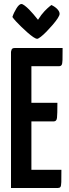

<svg xmlns="http://www.w3.org/2000/svg" viewBox="-20 -940 346 960"><path d="M35 0V-681Q35 -681 37.5 -690.5Q40 -700 54 -700H293Q293 -659 292.5 -640Q292 -621 288 -615Q284 -609 275 -609H137V-91H287Q287 -49 286.5 -29.5Q286 -10 282 -5Q278 0 269 0ZM44 -333V-426H267Q267 -369 265 -351Q263 -333 249 -333ZM166 -746Q159 -746 146.5 -754.5Q134 -763 118.5 -776.5Q103 -790 87.5 -805Q72 -820 60 -833Q48 -846 42 -855Q49 -877 62.5 -898.5Q76 -920 87 -920Q93 -920 103.5 -912Q114 -904 125.5 -892.5Q137 -881 147 -869Q157 -857 163.5 -849Q170 -841 170 -841Q187 -868 202.5 -884Q218 -900 227.5 -907.5Q237 -915 237 -915Q256 -906 267 -894Q278 -882 278 -871Q278 -863 268.5 -848.5Q259 -834 244 -816.5Q229 -799 213 -782.5Q197 -766 184 -756Q171 -746 166 -746Z"/></svg>

Font: Yanone Kaffeesatz SemiBold
Style: Regular
Weight: 600
Designer: Yanone (Cyrillic: Daniel Pouzeot, Huerta Tipografica, and Cyreal)
Foundry: Yanone
Version: Version 2.003